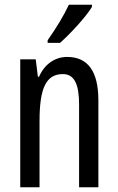

<svg xmlns="http://www.w3.org/2000/svg" viewBox="-20 -786 496 806"><path d="M366 -757V-766H269C248 -721 218 -671 180 -617V-606H232C273 -642 341 -715 366 -757ZM262 -547C211 -547 167 -517 144 -464H139L130 -537H65V0H146V-279C146 -417 174 -475 244 -475C292 -475 312 -432 312 -348V0H393V-364C393 -488 348 -547 262 -547Z"/></svg>

Font: Noto Sans Lao Looped ExtraCondensed
Style: Regular
Weight: 400
Width: 2
Designer: Mark Frömberg, Ben Mitchell
Foundry: The Fontpad Ltd
Version: Version 1.003